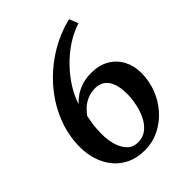

<svg xmlns="http://www.w3.org/2000/svg" viewBox="-217 -885 1019 1019"><g transform="rotate(-45 292.0 -375.5)"><path d="M271.5 12.5Q215.5 12.5 172.2 -7.8Q129 -28 99.5 -63.5Q70 -99 55 -145.5Q40 -192 40 -244Q40 -333 73.5 -416.5Q107 -500 167 -570.5Q227 -641 307 -691.5Q387 -742 479.5 -764.5L499.5 -714Q446.5 -697 398.2 -665Q350 -633 309.5 -591Q269 -549 240 -502.5Q211 -456 196.5 -410Q211.5 -427 234.5 -443Q257.5 -459 289 -469.5Q320.5 -480 361 -480Q421 -480 463 -455Q505 -430 527.2 -387.5Q549.5 -345 549.5 -292Q549.5 -233 528.8 -178.2Q508 -123.5 470.2 -80.8Q432.5 -38 381.8 -12.8Q331 12.5 271.5 12.5ZM277.5 -43Q314 -43 340.8 -63.8Q367.5 -84.5 384.2 -118Q401 -151.5 409.2 -190.8Q417.5 -230 417.5 -267Q417.5 -316 405 -347.2Q392.5 -378.5 370.8 -393.2Q349 -408 320.5 -408Q283.5 -408 256.5 -395.2Q229.5 -382.5 211.8 -364.8Q194 -347 184.5 -333.5Q180 -311.5 176.8 -291.2Q173.5 -271 172 -251.2Q170.5 -231.5 170.5 -210.5Q170.5 -167.5 181.5 -129.2Q192.5 -91 216 -67Q239.5 -43 277.5 -43Z"/></g></svg>

Font: Merriweather 24pt SemiBold
Style: Italic
Weight: 600
Italic angle: -7.8°
Version: Version 2.101